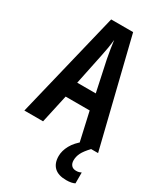

<svg xmlns="http://www.w3.org/2000/svg" viewBox="-230 -802 957 1121"><g transform="rotate(30 248.5 -242.0)"><path d="M373 0 330 -191H168L126 0H0L173 -714H321L497 0ZM267 -501Q261 -533 256 -563.5Q251 -594 248 -619Q243 -566 229 -502L186 -295H311ZM394 108Q394 129 405 141.5Q416 154 437 154Q449 154 457 151.5Q465 149 471 146V219Q462 224 447.5 227Q433 230 414 230Q360 230 333 204Q306 178 306 130Q306 94 326.5 56.5Q347 19 390 -14L450 0Q418 34 406 58Q394 82 394 108Z"/></g></svg>

Font: Noto Sans Ethiopic ExtraCondensed SemiBold
Style: Regular
Weight: 600
Width: 2
Designer: Monotype Design Team
Foundry: Monotype Imaging Inc.
Version: Version 2.102; ttfautohint (v1.8.4.7-5d5b)